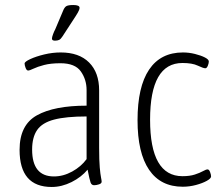

<svg xmlns="http://www.w3.org/2000/svg" viewBox="-20 -738 875 765"><path d="M186 7Q58 7 58 -141Q58 -240 127 -278.5Q196 -317 325 -317V-379Q325 -421 302 -453.5Q279 -486 221 -486Q182 -486 155.5 -479Q129 -472 113.5 -464.5Q98 -457 92 -457Q86 -457 82 -467.5Q78 -478 78 -485Q78 -492 100.5 -502.5Q123 -513 156 -521Q189 -529 222 -529Q295 -529 335 -489Q375 -449 375 -378V-149Q375 -98 377.5 -70.5Q380 -43 382.5 -31Q385 -19 385 -14Q385 -7 374.5 -3.5Q364 0 355 0Q345 0 341 -10.5Q337 -21 329 -62Q304 -32 265 -12.5Q226 7 186 7ZM195 -35Q232 -35 267.5 -54.5Q303 -74 325 -104V-274Q243 -274 195.5 -261.5Q148 -249 128 -220Q108 -191 108 -142Q108 -35 195 -35ZM199 -576Q187 -576 187 -584Q187 -590 191.5 -602Q196 -614 200 -621L230 -692Q236 -708 243.5 -713Q251 -718 272 -718Q297 -718 297 -707Q297 -700 290.5 -688.5Q284 -677 272 -659L229 -593Q222 -582 215.5 -579Q209 -576 199 -576Z M708 6Q620 6 574 -61.5Q528 -129 528 -259Q528 -392 574 -460.5Q620 -529 709 -529Q733 -529 757 -523Q781 -517 796.5 -509Q812 -501 812 -493Q812 -486 808 -476Q804 -466 798 -466Q790 -466 768 -476.5Q746 -487 707 -487Q578 -487 578 -261Q578 -36 707 -36Q736 -36 756 -42.5Q776 -49 788.5 -56Q801 -63 807 -63Q813 -63 817 -52.5Q821 -42 821 -35Q821 -27 804 -17.5Q787 -8 761 -1Q735 6 708 6Z"/></svg>

Font: Asap Condensed ExtraLight
Style: Regular
Weight: 200
Width: 3
Designer: Pablo Cosgaya
Foundry: Omnibus-Type
Version: Version 3.001; ttfautohint (v1.8.4.7-5d5b)